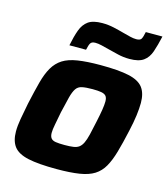

<svg xmlns="http://www.w3.org/2000/svg" viewBox="-109 -809 792 903"><g transform="rotate(15 286.5 -357.5)"><path d="M250 8Q161 8 111 -3Q61 -14 40.5 -41Q20 -68 20 -114Q20 -141 26 -175.5Q32 -210 41 -255Q55 -319 67 -364Q79 -409 96.5 -439Q114 -469 141.5 -486.5Q169 -504 213.5 -511Q258 -518 324 -518Q413 -518 462.5 -507Q512 -496 532.5 -469Q553 -442 553 -395Q553 -368 548.5 -333.5Q544 -299 534 -255Q520 -191 507 -146Q494 -101 477 -71Q460 -41 432.5 -23.5Q405 -6 360.5 1Q316 8 250 8ZM257 -111Q283 -111 300 -113.5Q317 -116 327.5 -124Q338 -132 345.5 -147.5Q353 -163 359.5 -189.5Q366 -216 374 -255Q382 -292 386 -317Q390 -342 390 -358Q390 -376 383 -384.5Q376 -393 360 -396Q344 -399 317 -399Q285 -399 266 -395Q247 -391 237 -376Q227 -361 219.5 -332.5Q212 -304 201 -255Q194 -217 189 -192Q184 -167 184 -151Q184 -134 191 -125Q198 -116 214 -113.5Q230 -111 257 -111ZM158 -570Q167 -615 178.5 -646.5Q190 -678 213 -694.5Q236 -711 281 -711Q310 -711 337 -705Q364 -699 389 -692Q408 -687 424 -683Q440 -679 454 -679Q473 -679 478.5 -688.5Q484 -698 489 -723H570Q560 -678 549 -646Q538 -614 515 -597.5Q492 -581 447 -581Q417 -581 390.5 -587.5Q364 -594 340 -600Q321 -605 304 -609Q287 -613 274 -613Q256 -613 250 -603.5Q244 -594 239 -570Z"/></g></svg>

Font: Saira Thin
Style: Bold Italic
Weight: 700
Italic angle: -12°
Version: Version 1.101